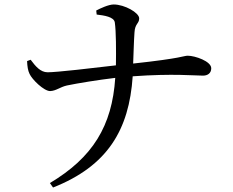

<svg xmlns="http://www.w3.org/2000/svg" viewBox="-20 -786 1040 858"><path d="M412 -721C445 -717 489 -711 493 -686C499 -645 499 -559 498 -494C397 -482 234 -463 193 -463C160 -463 138 -491 117 -519L101 -513C102 -489 105 -470 112 -456C123 -431 176 -379 204 -379C231 -380 248 -397 279 -404C327 -414 419 -429 495 -438C481 -223 394 -82 203 32L217 52C460 -44 557 -205 573 -445C752 -458 851 -448 887 -448C907 -448 924 -458 924 -481C924 -512 852 -537 819 -537C800 -537 797 -526 575 -502C577 -547 578 -599 581 -641C583 -681 602 -680 602 -704C602 -729 537 -766 488 -766C465 -766 427 -748 410 -739Z"/></svg>

Font: Source Han Serif JP Medium
Style: Regular
Weight: 500
Designer: Ryoko NISHIZUKA 西塚涼子 (kana & ideographs); Frank Grießhammer (Latin, Greek & Cyrillic); Wenlong ZHANG 张文龙 (bopomofo); San
Foundry: Adobe Systems Incorporated
Version: Version 1.001;PS 1.001;hotconv 16.6.54;makeotf.lib2.5.65590